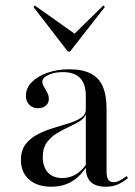

<svg xmlns="http://www.w3.org/2000/svg" viewBox="-20 -685 502 716"><path d="M171 11.3Q119.4 11.3 88.7 -15.3Q58.1 -41.9 58.1 -88.7Q58.1 -125 75.8 -147.6Q93.5 -170.2 121 -184.3Q148.4 -198.4 179 -207.7Q209.7 -216.9 237.1 -225.4Q264.5 -233.9 282.3 -245.6Q300 -257.3 300 -276.6V-328.2Q300 -371.8 278.6 -394Q257.3 -416.1 214.5 -416.1Q183.1 -416.1 160.5 -405.6Q137.9 -395.2 137.9 -380.6Q137.9 -371.8 144 -361.7Q150 -351.6 156 -339.9Q162.1 -328.2 162.1 -316.1Q162.1 -300.8 151.2 -291.1Q140.3 -281.5 121.8 -281.5Q101.6 -281.5 89.1 -294.4Q76.6 -307.3 76.6 -328.2Q76.6 -356.5 98.4 -378.6Q120.2 -400.8 156.9 -413.7Q193.5 -426.6 237.9 -426.6Q287.1 -426.6 318.1 -410.9Q349.2 -395.2 363.3 -362.5Q377.4 -329.8 377.4 -277.4V-43.5Q377.4 -24.2 383.9 -14.9Q390.3 -5.6 403.2 -5.6Q416.1 -5.6 428.6 -12.9Q441.1 -20.2 452.4 -28.2L457.3 -21Q437.9 -5.6 419.4 2.8Q400.8 11.3 374.2 11.3Q300 11.3 300 -59.7Q276.6 -24.2 244.8 -6.5Q212.9 11.3 171 11.3ZM212.1 -21Q238.7 -21 260.9 -33.5Q283.1 -46 300 -70.2V-258.9Q294.4 -243.5 276.6 -232.7Q258.9 -221.8 235.9 -211.3Q212.9 -200.8 190.7 -187.1Q168.5 -173.4 154 -152.8Q139.5 -132.3 139.5 -100Q139.5 -62.9 158.5 -41.9Q177.4 -21 212.1 -21ZM365.3 -664.5 371 -658.9 241.1 -492.7H233.1L104.8 -658.9L109.7 -664.5L272.6 -549.2L248.4 -550Z"/></svg>

Font: Playfair 144pt
Style: Regular
Weight: 400
Designer: Claus Eggers Sørensen
Foundry: Claus Eggers Sørensen
Version: Version 2.001;gftools[0.9.30]